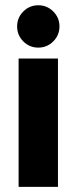

<svg xmlns="http://www.w3.org/2000/svg" viewBox="-20 -728 298 748"><path d="M52.5 0V-500H205.8V0ZM129.2 -542.5Q95 -542.5 70.8 -566.7Q46.7 -590.8 46.7 -625Q46.7 -659.2 70.8 -683.3Q95 -707.5 129.2 -707.5Q163.3 -707.5 187.5 -683.3Q211.7 -659.2 211.7 -625Q211.7 -590.8 187.5 -566.7Q163.3 -542.5 129.2 -542.5Z"/></svg>

Font: Funnel Display Light ExtraBold
Style: Regular
Weight: 800
Version: Version 1.000